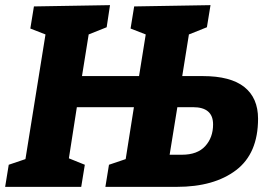

<svg xmlns="http://www.w3.org/2000/svg" viewBox="-29 -727 1051 747"><path d="M-9 0 5 -86 70 -108 148 -593 89 -616 103 -702 399 -707 386 -621 316 -593 290 -431H512L538 -593L479 -616L493 -702L790 -707L776 -621L706 -593L680 -431H760Q868 -431 921.5 -388.5Q975 -346 975 -265Q975 -130 889.5 -65Q804 0 659 0H381L395 -86L460 -108L492 -310H270L239 -111L301 -86L287 0ZM722 -310H661L631 -125H679Q739 -125 769.5 -158.5Q800 -192 800 -243Q800 -310 722 -310Z"/></svg>

Font: Bitter ExtraBold
Style: Italic
Weight: 800
Italic angle: -9°
Designer: Sol Matas, and Bitter project Authors
Foundry: Sol Matas
Version: Version 2.001